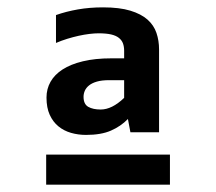

<svg xmlns="http://www.w3.org/2000/svg" viewBox="-20 -669 590 524"><path d="M443.8 -165H106V-247.1H443.8ZM335.9 -308.1 329.1 -344.2Q309.6 -324.2 282.7 -312.5Q255.9 -300.8 214.8 -300.8Q193.4 -300.8 173.8 -306.4Q154.3 -312 139.4 -324.2Q124.5 -336.4 115.7 -355.7Q106.9 -375 106.9 -402.8Q106.9 -426.3 117.9 -445.8Q128.9 -465.3 150.9 -479.5Q172.9 -493.7 206.1 -501.7Q239.3 -509.8 284.2 -509.8H318.8V-530.8Q318.8 -541.5 315.7 -550.3Q312.5 -559.1 304.7 -565.4Q296.9 -571.8 283.2 -575Q269.5 -578.1 249 -578.1Q238.3 -578.1 224.1 -576.4Q210 -574.7 194.6 -571.3Q179.2 -567.9 163.3 -563Q147.5 -558.1 132.8 -551.8V-627.9Q160.6 -637.7 192.6 -643.3Q224.6 -648.9 261.2 -648.9Q306.2 -648.9 335.7 -639.9Q365.2 -630.9 382.6 -615.5Q399.9 -600.1 407 -579.1Q414.1 -558.1 414.1 -534.2V-308.1ZM318.8 -450.2H277.8Q257.8 -450.2 244.4 -446.3Q231 -442.4 222.9 -435.8Q214.8 -429.2 211.4 -421.1Q208 -413.1 208 -404.8Q208 -384.8 220.9 -377.4Q233.9 -370.1 254.9 -370.1Q285.6 -370.1 318.8 -401.9Z"/></svg>

Font: Code New Roman
Style: Bold
Weight: 700
Monospace: yes
Designer: Sam Radian
Foundry: Code New Roman
Version: Version 1.508 October 19, 2014